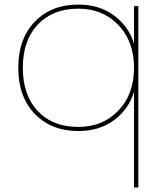

<svg xmlns="http://www.w3.org/2000/svg" viewBox="-20 -567 711 841"><path d="M323 -547Q416 -547 480.5 -498.5Q545 -450 567 -375V-540H586V254H567V-165Q545 -90 480.5 -41.5Q416 7 323 7Q205 7 132.5 -68Q60 -143 60 -270Q60 -397 132.5 -472Q205 -547 323 -547ZM323 -529Q211 -529 145.5 -459.5Q80 -390 80 -270Q80 -150 145.5 -80.5Q211 -11 323 -11Q430 -11 498.5 -82.5Q567 -154 567 -270Q567 -386 498.5 -457.5Q430 -529 323 -529Z"/></svg>

Font: SVN-Poppins Thin
Style: Regular
Weight: 100
Designer: Ninad Kale (Devanagari), Jonny Pinhorn (Latin)
Foundry: Indian Type Foundry
Version: Version 3.002 2017